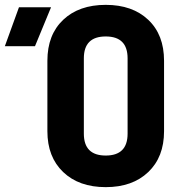

<svg xmlns="http://www.w3.org/2000/svg" viewBox="-135 -760 755 790"><path d="M-115 -570 -57 -730H75L9 -570ZM300 10Q190 10 125 -52Q60 -114 60 -220V-510Q60 -617 125 -678.5Q190 -740 300 -740Q410 -740 475 -678.5Q540 -617 540 -510V-220Q540 -114 475 -52Q410 10 300 10ZM300 -120Q390 -120 390 -210V-520Q390 -610 300 -610Q210 -610 210 -520V-210Q210 -120 300 -120Z"/></svg>

Font: JetBrains Mono NL ExtraBold
Style: Regular
Weight: 800
Designer: Philipp Nurullin, Konstantin Bulenkov
Foundry: JetBrains
Version: Version 2.304; ttfautohint (v1.8.4.7-5d5b)